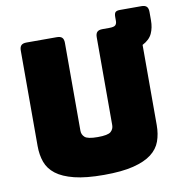

<svg xmlns="http://www.w3.org/2000/svg" viewBox="-88 -884 933 981"><g transform="rotate(-10 378.0 -393.0)"><path d="M373 15Q280 15 220 0Q160 -15 125.5 -41.5Q91 -68 77.5 -105.5Q64 -143 64 -189V-684Q64 -703 72.5 -711.5Q81 -720 100 -720H257Q276 -720 284.5 -711.5Q293 -703 293 -684V-228Q293 -208 308 -194.5Q323 -181 375 -181Q428 -181 443 -194.5Q458 -208 458 -228V-684Q458 -703 466.5 -711.5Q475 -720 494 -720H529Q554 -720 561.5 -727.5Q569 -735 569 -749V-770Q569 -788 575.5 -794.5Q582 -801 599 -801H710Q729 -801 737.5 -792.5Q746 -784 746 -765V-721Q746 -683 732.5 -653.5Q719 -624 682 -605V-189Q682 -143 668.5 -105.5Q655 -68 620.5 -41.5Q586 -15 526 0Q466 15 373 15Z"/></g></svg>

Font: Bungee
Style: Regular
Weight: 400
Designer: David Jonathan Ross
Foundry: David Jonathan Ross
Version: Version 1.000;PS 1.0;hotconv 1.0.72;makeotf.lib2.5.5900